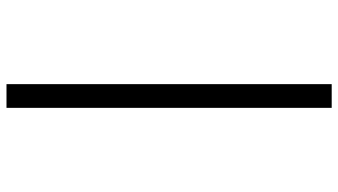

<svg xmlns="http://www.w3.org/2000/svg" viewBox="-245 -555 1041 591"><g transform="rotate(90 275.5 -259.5)"><path d="M239 -760V241H312V-760Z"/></g></svg>

Font: Noto Sans Inscriptional Parthian
Style: Regular
Weight: 400
Designer: Monotype Design Team
Foundry: Monotype Imaging Inc.
Version: Version 2.003